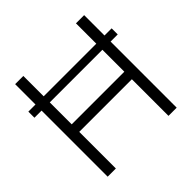

<svg xmlns="http://www.w3.org/2000/svg" viewBox="-177 -863 1027 1027"><g transform="rotate(-45 336.0 -350.0)"><path d="M21 -500V-546H75V-700H137V-546H535V-700H597V-546H651V-500H597V0H535V-277H137V0H75V-500ZM137 -334H535V-500H137Z"/></g></svg>

Font: Georama Light
Style: Regular
Weight: 300
Designer: Jean-Baptiste Levee
Foundry: Production Type
Version: Version 1.000